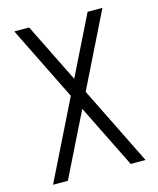

<svg xmlns="http://www.w3.org/2000/svg" viewBox="-107 -775 698 850"><g transform="rotate(-15 242.0 -350.0)"><path d="M454 0 276 -360 444 -700H376L242 -429L108 -700H40L208 -360L30 0H98L242 -291L386 0Z"/></g></svg>

Font: Abel
Style: Regular
Weight: 400
Designer: Matthew Desmond
Foundry: Matthew Desmond
Version: Version 1.002